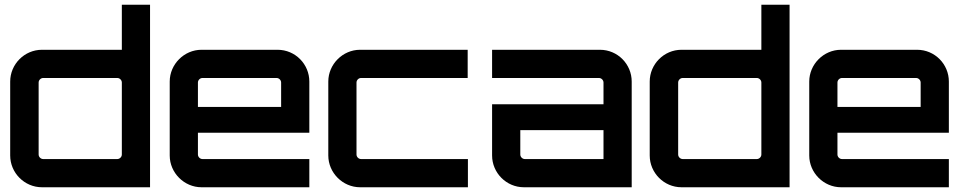

<svg xmlns="http://www.w3.org/2000/svg" viewBox="-20 -790 4075 810"><path d="M157 0H613V-770H494V-580H157C83 -580 23 -519 23 -446V-134C23 -61 83 0 157 0ZM162 -119C152 -119 143 -128 143 -138V-442C143 -452 152 -461 162 -461H475C485 -461 494 -452 494 -442V-138C494 -128 485 -119 475 -119Z M830 0H1285V-119H834C824 -119 815 -128 815 -138V-230H1285V-446C1285 -519 1226 -580 1151 -580H830C757 -580 696 -519 696 -446V-134C696 -61 757 0 830 0ZM815 -339V-442C815 -452 824 -461 834 -461H1147C1157 -461 1166 -452 1166 -442V-339Z M1499 0H1954V-119H1503C1493 -119 1484 -128 1484 -138V-442C1484 -452 1493 -461 1503 -461H1953V-580H1499C1426 -580 1365 -519 1365 -446V-134C1365 -61 1426 0 1499 0Z M2190 0H2645V-446C2645 -519 2586 -580 2511 -580H2056V-461H2507C2517 -461 2526 -452 2526 -442V-350H2056V-134C2056 -61 2116 0 2190 0ZM2194 -119C2184 -119 2175 -128 2175 -138V-241H2526V-119Z M2855 0H3311V-770H3192V-580H2855C2781 -580 2721 -519 2721 -446V-134C2721 -61 2781 0 2855 0ZM2860 -119C2850 -119 2841 -128 2841 -138V-442C2841 -452 2850 -461 2860 -461H3173C3183 -461 3192 -452 3192 -442V-138C3192 -128 3183 -119 3173 -119Z M3528 0H3983V-119H3532C3522 -119 3513 -128 3513 -138V-230H3983V-446C3983 -519 3924 -580 3849 -580H3528C3455 -580 3394 -519 3394 -446V-134C3394 -61 3455 0 3528 0ZM3513 -339V-442C3513 -452 3522 -461 3532 -461H3845C3855 -461 3864 -452 3864 -442V-339Z"/></svg>

Font: Orbitron SemiBold
Style: Regular
Weight: 600
Designer: Matt McInerney
Foundry: The League of Moveable Type
Version: Version 2.001